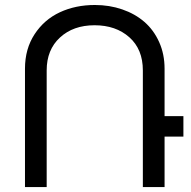

<svg xmlns="http://www.w3.org/2000/svg" viewBox="-20 -757 771 777"><path d="M81.1 0V-479Q81.1 -559.1 119.9 -618.4Q158.7 -677.7 222.2 -707.3Q285.6 -736.8 363.8 -736.8Q422.9 -736.8 474.6 -719Q526.4 -701.2 564.2 -668.5Q602.1 -635.7 624 -586.9Q646 -538.1 646 -479V-287.1H722.2V-204.1H646V0H558.1V-472.2Q558.1 -557.6 503.4 -606.2Q448.7 -654.8 362.8 -654.8Q276.4 -654.8 222.7 -605.2Q168.9 -555.7 168.9 -472.2V0Z"/></svg>

Font: Telcell.Market
Style: Regular
Weight: 400
Designer: Rasmus Andersson, Sedrak Mkrtchyan
Version: Version 3.019;git-0a5106e0b